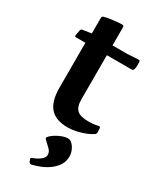

<svg xmlns="http://www.w3.org/2000/svg" viewBox="-226 -687 855 1037"><g transform="rotate(30 202.0 -168.5)"><path d="M232 10Q157 10 122 -30Q87 -70 87 -155V-470L92 -495V-593Q92 -602 102 -605Q116 -609 136 -612Q156 -615 176.5 -617Q197 -619 212 -619Q221 -618 221 -609V-158Q221 -112 242 -93Q263 -74 313 -74Q326 -74 341.5 -75.5Q357 -77 374 -81Q383 -83 385 -73L386 -50Q388 -42 380 -34Q363 -22 337.5 -12Q312 -2 284.5 4Q257 10 232 10ZM28 -434Q19 -434 21 -444L27 -476Q29 -486 39 -487L92 -495H312L382 -499Q391 -500 391 -489Q392 -478 391.5 -466.5Q391 -455 388 -444Q385 -434 376 -434ZM162 282Q154 283 148 274L143 261Q139 253 148 249Q176 239 195 224Q214 209 214 193Q214 173 198.5 158.5Q183 144 163 125Q156 119 162 111Q171 99 188.5 87.5Q206 76 227 68Q248 60 266 60Q279 60 291.5 72.5Q304 85 312 103.5Q320 122 320 140Q320 173 303.5 197.5Q287 222 262 239.5Q237 257 210 267Q183 277 162 282Z"/></g></svg>

Font: Hahmlet SemiBold
Style: Regular
Weight: 600
Version: Version 1.002